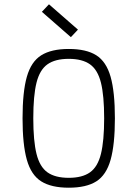

<svg xmlns="http://www.w3.org/2000/svg" viewBox="-20 -860 640 894"><path d="M300 14Q219 14 172 -15.5Q125 -45 105 -116Q85 -187 85 -309Q85 -432 105 -502.5Q125 -573 172 -602.5Q219 -632 300 -632Q382 -632 428.5 -602.5Q475 -573 495 -502.5Q515 -432 515 -309Q515 -187 495 -116Q475 -45 428.5 -15.5Q382 14 300 14ZM300 -32Q363 -32 399 -57.5Q435 -83 450 -143.5Q465 -204 465 -309Q465 -415 450 -475Q435 -535 399 -560.5Q363 -586 300 -586Q237 -586 201 -560.5Q165 -535 150 -475Q135 -415 135 -309Q135 -204 150 -143.5Q165 -83 201 -57.5Q237 -32 300 -32ZM310 -687 175 -805 208 -840 343 -722Z"/></svg>

Font: Victor Mono Thin
Style: Regular
Weight: 100
Monospace: yes
Designer: Rune Bjørnerås
Version: Version 1.561;gftools[0.9.30]